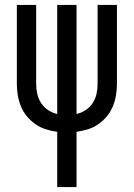

<svg xmlns="http://www.w3.org/2000/svg" viewBox="-20 -755 540 775"><path d="M211 0V-223Q188 -226 165.5 -233Q143 -240 123.5 -253.5Q104 -267 89 -285Q74 -303 65 -324.5Q56 -346 52 -369Q48 -392 48 -416V-735H126V-416Q126 -395 130.5 -375.5Q135 -356 146 -339Q157 -322 174.5 -310.5Q192 -299 211 -295V-735H289V-295Q308 -299 325.5 -310.5Q343 -322 354 -339Q365 -356 369.5 -375.5Q374 -395 374 -416V-735H452V-416Q452 -392 448 -369Q444 -346 435 -324.5Q426 -303 411 -285Q396 -267 376.5 -253.5Q357 -240 334.5 -233Q312 -226 289 -223V0Z"/></svg>

Font: Iosevka www.saffi
Style: Regular
Weight: 400
Monospace: yes
Designer: Belleve Invis
Foundry: Belleve Invis
Version: Version 22.0.2; ttfautohint (v1.8.3)